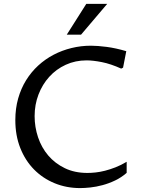

<svg xmlns="http://www.w3.org/2000/svg" viewBox="-20 -961 746 991"><path d="M633.8 -68.8Q606.4 -44.9 574.2 -29.5Q542 -14.2 509.3 -5.4Q476.6 3.4 446.5 6.6Q416.5 9.8 393.6 9.8Q322.8 9.8 261.7 -15.4Q200.7 -40.5 155.5 -86.4Q110.4 -132.3 84.7 -197Q59.1 -261.7 59.1 -341.3Q59.1 -400.9 73.7 -452.6Q88.4 -504.4 114.7 -546.9Q141.1 -589.4 177.2 -622.6Q213.4 -655.8 256.8 -678.5Q300.3 -701.2 349.1 -713.1Q397.9 -725.1 449.2 -725.1Q482.9 -725.1 530.3 -719Q577.6 -712.9 631.8 -696.8L615.2 -611.8L605.5 -606.9Q551.8 -631.3 505.6 -640.4Q459.5 -649.4 427.2 -649.4Q368.7 -649.4 319.3 -626.7Q270 -604 234.4 -564.7Q198.7 -525.4 178.7 -473.1Q158.7 -420.9 158.7 -361.8Q158.7 -305.2 176.5 -252.2Q194.3 -199.2 229 -158.4Q263.7 -117.7 314.5 -93Q365.2 -68.4 431.2 -68.4Q450.2 -68.4 473.1 -70.8Q496.1 -73.2 522 -79.8Q547.9 -86.4 576.2 -97.4Q604.5 -108.4 633.8 -126ZM324.7 -782.2 425.3 -940.9H533.2L398.4 -782.2Z"/></svg>

Font: Proza Libre
Style: Regular
Weight: 400
Designer: Jasper de Waard
Foundry: Jasper de Waard
Version: Version 1.001; ttfautohint (v1.4.1.8-43bc)